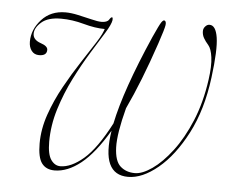

<svg xmlns="http://www.w3.org/2000/svg" viewBox="-40 -479 647 532"><g transform="rotate(5 283.5 -212.5)"><path d="M397 -433Q402.5 -431 401 -420.2Q399.5 -409.5 385.5 -368Q348.5 -258.5 312 -181.5Q293 -109.5 294.2 -71.2Q295.5 -33 311.5 -18.8Q327.5 -4.5 352 -4.5Q372.5 -4.5 399.8 -23.5Q427 -42.5 454.2 -78.2Q481.5 -114 502.8 -165Q524 -216 533 -280Q538.5 -319 535.2 -342.8Q532 -366.5 523.5 -376Q515.5 -385 510.5 -393.8Q505.5 -402.5 505.5 -413Q505.5 -420.5 510.8 -426.2Q516 -432 522.5 -432Q540 -432 545.2 -398.5Q550.5 -365 540.5 -287Q529 -196.5 494.8 -130.5Q460.5 -64.5 417 -28.5Q373.5 7.5 334 7.5Q258 7.5 277.5 -116Q239.5 -51.5 202.5 -22Q165.5 7.5 129.5 7.5Q106 7.5 94 -8.5Q82 -24.5 82 -63.5Q82 -103.5 96.2 -144.5Q110.5 -185.5 132 -224.2Q153.5 -263 175.8 -297Q198 -331 214.8 -357Q231.5 -383 235 -398.5L234 -395Q207.5 -395 175 -404Q142.5 -413 111.5 -413Q75 -413 57 -397.2Q39 -381.5 39 -365Q39 -348 61 -340.5Q80.5 -334 80.5 -323.5Q80.5 -307 59 -307Q45.5 -307 38 -317Q30.5 -327 30.5 -342Q30.5 -376 55.8 -403.8Q81 -431.5 122 -431.5Q137.5 -431.5 157.2 -427.2Q177 -423 195 -418.5Q213 -414 223 -414Q239 -414 244 -422Q249 -430 252 -429Q254 -428 253.5 -421.5Q252 -410 236.8 -385.2Q221.5 -360.5 200 -325.8Q178.5 -291 157.5 -249.5Q136.5 -208 122.2 -162.2Q108 -116.5 108 -70.5Q108 -35.5 118.5 -20.5Q129 -5.5 144.5 -5.5Q174.5 -5.5 209 -35Q243.5 -64.5 281 -136.5Q300.5 -231 367.5 -384Q383.5 -419.5 388.5 -426.8Q393.5 -434 397 -433Z"/></g></svg>

Font: Fraunces 144pt Thin
Style: Italic
Weight: 100
Italic angle: -16°
Version: Version 1.000;[b76b70a41]